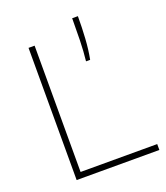

<svg xmlns="http://www.w3.org/2000/svg" viewBox="-146 -909 875 1010"><g transform="rotate(-20 291.0 -404.0)"><path d="M108 0V-740H142V-33H571V0ZM368 -570Q374 -622.5 375.5 -684.5Q377 -746.5 377 -808H409Q409 -744.5 405.2 -684Q401.5 -623.5 391 -570Z"/></g></svg>

Font: Encode Sans Expanded Thin
Style: Regular
Weight: 100
Width: 7
Designer: Multiple Designers
Foundry: Impallari Type
Version: Version 3.000; ttfautohint (v1.8.3) -l 8 -r 50 -G 200 -x 14 